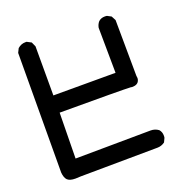

<svg xmlns="http://www.w3.org/2000/svg" viewBox="-110 -658 720 768"><g transform="rotate(-20 250.0 -273.5)"><path d="M105.5 15.6Q93.8 16.6 83 16.6Q58.6 16.6 48.8 6.8Q39.1 -2.9 37.1 -25.4L39.1 -534.2L47.9 -551.8Q62.5 -564.5 80.1 -564.5Q82 -564.5 85.9 -564.5L104.5 -554.7L113.3 -535.2V-326.2H377.9L376 -518.6Q378.9 -533.2 387.7 -543Q398.4 -552.7 414.1 -552.7Q421.9 -552.7 423.8 -551.8L440.4 -543L450.2 -524.4L452.1 -286.1Q453.1 -281.2 453.1 -278.8Q453.1 -276.4 453.1 -273.9Q453.1 -271.5 451.2 -266.6Q445.3 -250 420.9 -250Q418 -250 415 -251Q383.8 -252.9 113.3 -252.9L110.4 -58.6L430.7 -61.5Q449.2 -61.5 463.9 -50.8Q473.6 -40 473.6 -24.4Q473.6 -16.6 472.7 -14.6L464.8 2Q450.2 12.7 432.6 12.7Q429.7 12.7 426.8 12.7Z"/></g></svg>

Font: JasonHandwriting2
Style: SemiBold
Weight: 600
Version: Version 1.04.7